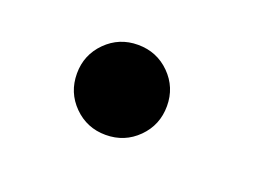

<svg xmlns="http://www.w3.org/2000/svg" viewBox="-48 -594 666 462"><g transform="rotate(20 285.0 -363.0)"><path d="M242.5 -248Q194.5 -248 161 -281.5Q127.5 -315 127.5 -363.5Q127.5 -411.5 161 -445Q194.5 -478.5 242.5 -478.5Q291 -478.5 324.5 -445Q358 -411.5 358 -363.5Q358 -315 324.5 -281.5Q291 -248 242.5 -248Z"/></g></svg>

Font: League Mono Narrow ExtraBold
Style: Regular
Weight: 800
Width: 3
Designer: Tyler Finck
Foundry: The League of Moveable Type / Tyler Finck
Version: Version 2.210